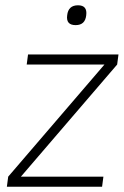

<svg xmlns="http://www.w3.org/2000/svg" viewBox="-20 -706 468 726"><path d="M234 -648Q238 -686 275 -686Q311 -686 306 -648Q302 -611 266 -611Q229 -611 234 -648ZM59 -38H371L366 0H6L11 -38L375 -462H81L86 -500H428L423 -462Z"/></svg>

Font: Haskoy ExtraLight
Style: Italic
Weight: 200
Designer: Ertekin Erdin
Foundry: Ertekin Erdin
Version: Version 2.000; ttfautohint (v1.8.4.7-5d5b)